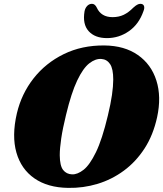

<svg xmlns="http://www.w3.org/2000/svg" viewBox="-20 -946 832 980"><path d="M512.5 -714Q615.5 -713 683.8 -665.2Q752 -617.5 778.2 -535Q804.5 -452.5 782 -348Q762 -256.5 717.8 -188.2Q673.5 -120 612 -74.8Q550.5 -29.5 477.8 -7.5Q405 14.5 327.5 13Q223.5 11.5 155.8 -35.5Q88 -82.5 63.8 -167.2Q39.5 -252 66 -367Q89.5 -467 151.2 -545.8Q213 -624.5 305.5 -669.8Q398 -715 512.5 -714ZM348 -56Q375.5 -55 406.8 -79.5Q438 -104 469.8 -169.2Q501.5 -234.5 530.5 -356Q545 -416 551.5 -461.2Q558 -506.5 558 -540Q558 -595 541.8 -619Q525.5 -643 498 -645Q467.5 -647.5 435.8 -622.8Q404 -598 374 -535Q344 -472 317 -359.5Q300 -290 292.5 -239.2Q285 -188.5 285 -153.5Q285.5 -100 302.2 -78.5Q319 -57 348 -56ZM554.5 -858.5Q586.5 -858.5 611.5 -870.5Q636.5 -882.5 660.5 -907Q681.5 -926.5 696 -926.5Q710.5 -926.5 714.8 -916Q719 -905.5 712 -888.5Q689 -822.5 638.2 -787Q587.5 -751.5 526 -751.5Q464.5 -751.5 432.5 -787Q400.5 -822.5 411.5 -888.5Q415 -905.5 425.2 -916Q435.5 -926.5 449.5 -926.5Q464.5 -926.5 474 -907Q496 -858.5 554.5 -858.5Z"/></svg>

Font: Fraunces 9pt S000 Black
Style: Italic
Weight: 900
Italic angle: -16°
Version: Version 1.000; ttfautohint (v1.8.3)